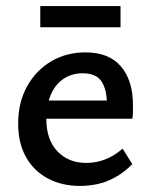

<svg xmlns="http://www.w3.org/2000/svg" viewBox="-20 -603 499 634"><path d="M244 11Q185 11 138.5 -13.5Q92 -38 66 -84Q40 -130 40 -195Q40 -265 69.5 -318Q99 -371 149 -400.5Q199 -430 262 -430Q340 -430 379.5 -383.5Q419 -337 419 -257Q419 -247 419 -234.5Q419 -222 417 -211H333V-259Q333 -308 315 -334.5Q297 -361 253 -361Q217 -361 189.5 -342.5Q162 -324 147.5 -289.5Q133 -255 133 -210Q133 -142 169.5 -103.5Q206 -65 265 -65Q297 -65 327 -76.5Q357 -88 385 -112L417 -61Q389 -33 359.5 -17Q330 -1 301 5Q272 11 244 11ZM90 -211 101 -271H405V-211ZM113 -513V-583H378V-513Z"/></svg>

Font: Ysabeau Office SemiBold
Style: Regular
Weight: 600
Designer: Christian Thalmann (Catharsis Fonts)
Version: Version 2.001;gftools[0.9.30]; featfreeze: tnum,lnum,ss02